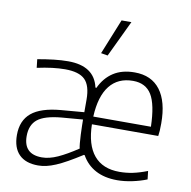

<svg xmlns="http://www.w3.org/2000/svg" viewBox="-87 -886 976 981"><g transform="rotate(10 401.0 -395.0)"><path d="M391 -616 465 -799H516L426 -610ZM584 9Q518 9 471.5 -16Q425 -41 399 -88L395 -89Q354 -63 322 -45Q290 -27 264 -16Q238 -5 216 0Q194 5 173 5Q108 5 74 -29.5Q40 -64 40 -130Q40 -205 88 -245Q136 -285 239 -294L359 -304V-369Q359 -442 328 -472.5Q297 -503 225 -503Q162 -503 80 -485L75 -529Q120 -537 159 -541.5Q198 -546 233 -546Q369 -546 393 -438L398 -437Q423 -491 467.5 -520Q512 -549 578 -549Q665 -549 710.5 -489Q756 -429 756 -316Q756 -293 755 -277.5Q754 -262 752 -250H408Q410 -144 455.5 -89.5Q501 -35 588 -35Q623 -35 657 -42Q691 -49 732 -65L737 -22Q702 -8 661.5 0.5Q621 9 584 9ZM185 -39Q223 -39 267 -59Q311 -79 368 -117Q366 -123 364 -143.5Q362 -164 361 -188Q360 -212 359.5 -234Q359 -256 359 -266L249 -257Q162 -249 126 -220Q90 -191 90 -133Q90 -39 185 -39ZM707 -290Q704 -405 673.5 -455Q643 -505 577 -505Q499 -505 456 -450.5Q413 -396 408 -290Z"/></g></svg>

Font: Encode Sans Narrow
Style: ExtraLight
Weight: 200
Designer: Pablo Impallari, Andres Torresi
Foundry: Pablo Impallari, Andres Torresi
Version: Version 1.000; ttfautohint (v1.00) -l 8 -r 50 -G 200 -x 14 -